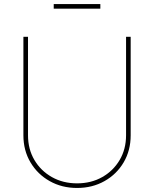

<svg xmlns="http://www.w3.org/2000/svg" viewBox="-20 -907 752 937"><path d="M356 10.3Q281.7 10.3 222.4 -23.2Q163.1 -56.6 128.7 -114.7Q94.2 -172.9 94.2 -246.6V-727.5H116.7V-246.6Q116.7 -179.2 147.9 -126.2Q179.2 -73.2 233.4 -42.7Q287.6 -12.2 356 -12.2Q424.8 -12.2 478.8 -42.7Q532.7 -73.2 564 -126.2Q595.2 -179.2 595.2 -246.6V-727.5H617.7V-246.6Q617.7 -172.9 583.5 -114.7Q549.3 -56.6 490 -23.2Q430.7 10.3 356 10.3ZM469.7 -887.2V-864.7H242.2V-887.2Z"/></svg>

Font: Inter 16pt Thin
Style: Regular
Weight: 250
Version: Version 4.001;git-66647c0bb